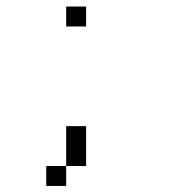

<svg xmlns="http://www.w3.org/2000/svg" viewBox="-20 -458 540 602"><path d="M187.5 -437.5H250V-375H187.5ZM125 62.5H187.5V125H125ZM187.5 -62.5H250V62.5H187.5Z"/></svg>

Font: Pixel Operator Mono
Style: Regular
Weight: 400
Monospace: yes
Designer: Jayvee Enaguas (HarvettFox96)
Version: 2016.04.25